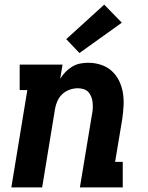

<svg xmlns="http://www.w3.org/2000/svg" viewBox="-20 -809 640 829"><path d="M29 0 98 -420H65V-530H250L240 -469Q250 -485 263 -498.5Q276 -512 292 -521.5Q308 -531 325.5 -534.5Q343 -538 361 -538Q389 -538 415.5 -529.5Q442 -521 462 -503Q482 -485 494 -460.5Q506 -436 510.5 -409Q515 -382 513.5 -353Q512 -324 508 -296L477 -110H510V0H325L377 -314Q380 -327 380.5 -340Q381 -353 380 -365.5Q379 -378 374.5 -390Q370 -402 362 -411Q354 -420 341.5 -424Q329 -428 316 -428Q299 -428 281.5 -422Q264 -416 250.5 -404Q237 -392 229 -375Q221 -358 218 -341L162 0ZM323 -580 266 -640 430 -789 506 -711Z"/></svg>

Font: Iosevka Slab XBdEx
Style: Italic
Weight: 800
Width: 7
Italic angle: -9°
Monospace: yes
Designer: Belleve Invis
Foundry: Belleve Invis
Version: Version 11.1.1; ttfautohint (v1.8.3)